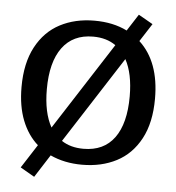

<svg xmlns="http://www.w3.org/2000/svg" viewBox="-57 -811 882 960"><g transform="rotate(5 383.5 -331.5)"><path d="M79 54 155 -64Q104 -109 76 -180Q48 -251 48 -347Q48 -467 91.5 -548.5Q135 -630 210.5 -669.5Q286 -709 383 -709Q477 -709 547 -674L601 -758L673 -717L615 -627Q718 -532 718 -347Q718 -226 674.5 -145Q631 -64 555.5 -25Q480 14 383 14Q294 14 223 -19L150 95ZM497 -596Q451 -629 383 -629Q282 -629 228.5 -556Q175 -483 175 -347Q175 -230 215 -158ZM591 -347Q591 -461 553 -531L273 -96Q318 -66 383 -66Q485 -66 538 -138.5Q591 -211 591 -347Z"/></g></svg>

Font: MaitreeSemiBold
Style: Regular
Weight: 600
Designer: CadsonDemak Team
Foundry: CadsonDemak
Version: Version 1.000